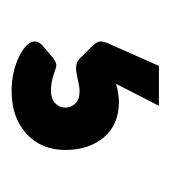

<svg xmlns="http://www.w3.org/2000/svg" viewBox="-2 -64 287 322"><g transform="rotate(90 141.0 96.5)"><path d="M121 45Q126 43 136 41.5Q146 40 151 40Q189 40 210.5 65Q232 90 232 130Q232 170 205 195Q178 220 133 220Q101 220 75.5 207.5Q50 195 50 181Q50 175 56 169L77 151Q85 145 90 145Q93 145 105.5 149.5Q118 154 133 154Q146 154 153.5 147Q161 140 161 130Q161 120 154 113Q147 106 133 106Q127 106 114 109Q101 112 95 112Q85 112 79 106L58 85Q50 77 50 71Q50 64 56 52L91 -27H158Z"/></g></svg>

Font: Rubik
Style: Regular
Weight: 900
Designer: Hubert & Fischer
Foundry: Hubert & Fischer
Version: Version 1.100